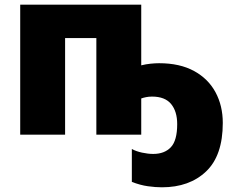

<svg xmlns="http://www.w3.org/2000/svg" viewBox="-20 -573 1011 817"><path d="M581 -295Q601 -300 621 -302Q641 -304 657 -304Q745 -304 805.5 -271Q866 -238 897 -180.5Q928 -123 928 -50Q928 89 857 156.5Q786 224 669 224Q642 224 609.5 219.5Q577 215 541 201V61Q559 71 584.5 76.5Q610 82 632 82Q680 82 707 53.5Q734 25 734 -45Q734 -99 708 -130.5Q682 -162 627 -162Q613 -162 601 -159.5Q589 -157 581 -154V0H390V-411H257V0H66V-553H581Z"/></svg>

Font: Noto Sans Black
Style: Regular
Weight: 900
Designer: Monotype Design Team
Foundry: Monotype Imaging Inc.
Version: Version 2.007